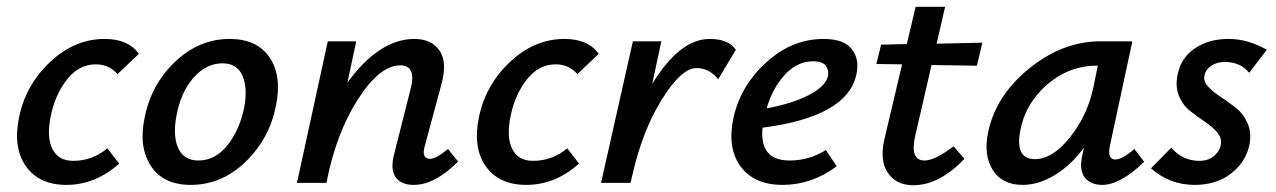

<svg xmlns="http://www.w3.org/2000/svg" viewBox="-20 -540 3769 567"><path d="M327 -321Q302 -350 263 -350Q213 -350 178 -305.5Q143 -261 130 -198Q117 -136 134.5 -100.5Q152 -65 196 -65Q253 -65 297 -102L332 -57Q262 6 176 6Q96 6 57 -48.5Q18 -103 36 -192Q55 -288 127.5 -356.5Q200 -425 289 -425Q359 -425 390 -381Z M543 6Q462 6 425.5 -50Q389 -106 407 -192Q426 -290 497 -357.5Q568 -425 658 -425Q739 -425 776 -370.5Q813 -316 795 -228Q776 -131 705.5 -62.5Q635 6 543 6ZM566 -66Q616 -66 652 -111.5Q688 -157 701 -222Q712 -280 696 -316.5Q680 -353 637 -353Q589 -353 551.5 -310.5Q514 -268 501 -198Q490 -138 506.5 -102Q523 -66 566 -66Z M1303 -100 1333 -63Q1264 6 1202 6Q1165 6 1148.5 -16.5Q1132 -39 1144 -85L1193 -279Q1210 -347 1162 -347Q1101 -347 1036.5 -246Q972 -145 944 0H857L948 -418H1032L1006 -296Q1100 -425 1204 -425Q1254 -425 1278 -390.5Q1302 -356 1283 -289L1235 -111Q1223 -71 1250 -71Q1268 -71 1303 -100Z M1685 -321Q1660 -350 1621 -350Q1571 -350 1536 -305.5Q1501 -261 1488 -198Q1475 -136 1492.5 -100.5Q1510 -65 1554 -65Q1611 -65 1655 -102L1690 -57Q1620 6 1534 6Q1454 6 1415 -48.5Q1376 -103 1394 -192Q1413 -288 1485.5 -356.5Q1558 -425 1647 -425Q1717 -425 1748 -381Z M2076 -425Q2131 -425 2153 -393L2101 -306Q2074 -339 2037 -339Q1992 -339 1934 -245.5Q1876 -152 1846 -17L1842 0H1755L1849 -418H1933L1906 -292Q1987 -425 2076 -425Z M2412 -425Q2472 -425 2495.5 -395Q2519 -365 2509 -320Q2482 -195 2232 -163Q2222 -66 2312 -66Q2370 -66 2419 -97L2451 -49Q2377 6 2291 6Q2207 6 2167 -48.5Q2127 -103 2146 -192Q2167 -287 2243 -356Q2319 -425 2412 -425ZM2425 -315Q2429 -330 2419.5 -344.5Q2410 -359 2381 -359Q2334 -359 2297.5 -319Q2261 -279 2244 -220Q2320 -234 2369 -259.5Q2418 -285 2425 -315Z M2731 -348 2683 -140Q2666 -66 2710 -66Q2741 -66 2796 -108L2828 -71Q2754 7 2677 7Q2627 7 2602 -29.5Q2577 -66 2592 -130L2644 -350L2568 -351L2582 -408L2658 -410L2684 -520H2771L2746 -411L2881 -414L2865 -346Z M3330 -100 3359 -62Q3288 6 3235 6Q3200 6 3183 -16.5Q3166 -39 3177 -85L3181 -104Q3143 -52 3095 -23Q3047 6 3000 6Q2939 6 2911.5 -38.5Q2884 -83 2898 -149Q2920 -257 3019 -337.5Q3118 -418 3230 -418H3324L3258 -111Q3249 -69 3274 -69Q3294 -69 3330 -100ZM3036 -70Q3088 -70 3139 -133.5Q3190 -197 3208 -278L3222 -346H3219Q3136 -346 3071 -289Q3006 -232 2992 -149Q2979 -70 3036 -70Z M3508 6Q3434 6 3379 -43L3439 -104Q3472 -65 3522 -65Q3547 -65 3564 -78.5Q3581 -92 3585 -112Q3589 -132 3575 -148.5Q3561 -165 3539 -180Q3517 -195 3495 -212Q3473 -229 3461.5 -257Q3450 -285 3458 -321Q3468 -370 3509 -397.5Q3550 -425 3608 -425Q3665 -425 3721 -393L3669 -325Q3643 -357 3597 -357Q3573 -357 3556.5 -345.5Q3540 -334 3537 -317Q3533 -300 3548 -284Q3563 -268 3586 -253Q3609 -238 3631 -220.5Q3653 -203 3665 -174Q3677 -145 3669 -109Q3657 -59 3614 -26.5Q3571 6 3508 6Z"/></svg>

Font: EauTestInfant Semibold
Style: Italic
Weight: 600
Italic angle: -12°
Designer: Christian Thalmann (Catharsis Fonts)
Version: Version 0.001;PS 000.001;hotconv 1.0.88;makeotf.lib2.5.64775